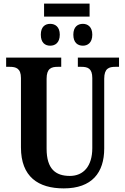

<svg xmlns="http://www.w3.org/2000/svg" viewBox="-20 -1033 693 1063"><path d="M224 -941H476V-1013H224ZM258 -780C285 -780 311 -796 311 -841C311 -885 285 -901 258 -901C230 -901 206 -885 206 -841C206 -796 230 -780 258 -780ZM439 -780C465 -780 491 -796 491 -841C491 -885 465 -901 439 -901C411 -901 386 -885 386 -841C386 -796 411 -780 439 -780ZM333 10C489 10 557 -77 557 -211V-597C557 -655 584 -663 619 -663H639V-714H411V-663H430C465 -663 491 -655 491 -601V-213C491 -113 442 -59 367 -59C288 -59 238 -97 238 -210V-597C238 -655 265 -663 300 -663H319V-714H14V-663H34C68 -663 96 -655 96 -601V-217C96 -54 192 10 333 10Z"/></svg>

Font: Noto Serif Condensed
Style: Bold
Weight: 700
Width: 3
Designer: Monotype Design Team
Foundry: Monotype Imaging Inc.
Version: Version 2.015